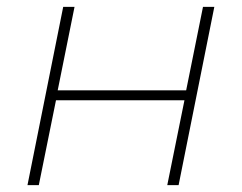

<svg xmlns="http://www.w3.org/2000/svg" viewBox="-20 -539 704 559"><path d="M164 -519H197L148 -276H522L571 -519H604L500 0H467L517 -247H143L93 0H60Z"/></svg>

Font: Montserrat Alternates ExLight
Style: Italic
Weight: 275
Italic angle: -11.3°
Designer: Julieta Ulanovsky
Foundry: Julieta Ulanovsky
Version: Version 7.200